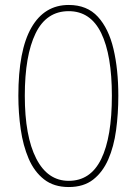

<svg xmlns="http://www.w3.org/2000/svg" viewBox="-20 -744 551 774"><path d="M457 -358Q457 -286 448 -219.5Q439 -153 416.5 -101.5Q394 -50 355.5 -20Q317 10 257 10Q197 10 157.5 -21Q118 -52 95.5 -104.5Q73 -157 63.5 -223Q54 -289 54 -358Q54 -541 106.5 -632.5Q159 -724 257 -724Q331 -724 374.5 -676.5Q418 -629 437.5 -546.5Q457 -464 457 -358ZM80 -358Q80 -195 126 -105Q172 -15 257 -15Q345 -15 388 -103Q431 -191 431 -358Q431 -522 388 -610.5Q345 -699 257 -699Q167 -699 123.5 -609.5Q80 -520 80 -358Z"/></svg>

Font: Noto Sans Gurmukhi ExtraCondensed Thin
Style: Regular
Weight: 100
Width: 2
Designer: Jelle Bosma - Monotype Design Team
Foundry: Monotype Imaging Inc.
Version: Version 2.004; ttfautohint (v1.8.4.7-5d5b)